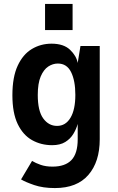

<svg xmlns="http://www.w3.org/2000/svg" viewBox="-20 -732 598 976"><path d="M143 86Q161 97 186.8 106Q212.5 115 247 115Q311 115 343 81.8Q375 48.5 375 -24V-102Q368 -76.5 353 -51.5Q338 -26.5 311.8 -10.2Q285.5 6 245 6Q188.5 6 142.8 -19.8Q97 -45.5 70 -101.5Q43 -157.5 43 -248Q43 -340 69.8 -397.8Q96.5 -455.5 141.8 -482.8Q187 -510 242 -510Q303.5 -510 336 -479Q368.5 -448 375 -412L389 -498H487V-24Q487 90.5 429.2 157.2Q371.5 224 259 224Q198.5 224 154 208.8Q109.5 193.5 87 180ZM270 -92Q313.5 -92 338.2 -133.2Q363 -174.5 363 -250Q363 -321.5 341.5 -365.2Q320 -409 274 -409Q248.5 -409 225.2 -393.8Q202 -378.5 187 -343.5Q172 -308.5 172 -249Q172 -168 199.8 -130Q227.5 -92 270 -92ZM209 -579V-712H349V-579Z"/></svg>

Font: Alatsi
Style: Regular
Weight: 400
Designer: Spyros Zevelakis, Eben Sorkin
Foundry: www.sorkintype.com
Version: Version 1.008; ttfautohint (v1.8.4.7-5d5b)